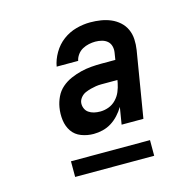

<svg xmlns="http://www.w3.org/2000/svg" viewBox="-81 -774 662 664"><g transform="rotate(-15 250.0 -441.5)"><path d="M210 -317Q187 -317 166 -325Q145 -333 133 -350.5Q121 -368 118 -391Q115 -414 119 -437Q122 -455 130.5 -473Q139 -491 154 -504Q169 -517 187.5 -525Q206 -533 224.5 -537.5Q243 -542 261.5 -543.5Q280 -545 298 -545H348L352 -570Q354 -582 351 -593Q348 -604 340 -611Q332 -618 320.5 -621Q309 -624 297 -624Q286 -624 274 -621.5Q262 -619 251 -613Q240 -607 232.5 -596.5Q225 -586 223 -575H146Q150 -599 164 -623Q178 -647 199.5 -663Q221 -679 246.5 -686Q272 -693 297 -693Q317 -693 335.5 -690Q354 -687 370.5 -680Q387 -673 400.5 -661Q414 -649 421.5 -632.5Q429 -616 430 -597Q431 -578 428 -559L389 -323H311L321 -384Q312 -369 300 -356Q288 -343 273.5 -334Q259 -325 242.5 -321Q226 -317 210 -317ZM252 -386Q267 -386 282 -391.5Q297 -397 308.5 -409Q320 -421 326 -435.5Q332 -450 335 -465L337 -476H298Q289 -476 279 -476Q269 -476 259.5 -474.5Q250 -473 240.5 -470.5Q231 -468 221.5 -464Q212 -460 205 -452Q198 -444 196 -435Q194 -424 198 -413.5Q202 -403 210.5 -397Q219 -391 229.5 -388.5Q240 -386 252 -386ZM109 -190V-246H392V-190Z"/></g></svg>

Font: Iosevka SS04 Oblique
Style: Regular
Weight: 400
Italic angle: -9°
Monospace: yes
Designer: Belleve Invis
Foundry: Belleve Invis
Version: Version 19.0.0; ttfautohint (v1.8.4)